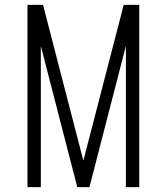

<svg xmlns="http://www.w3.org/2000/svg" viewBox="-20 -770 686 790"><path d="M93 0V-750H157L329 -86H317L489 -750H553V0H498V-605L504 -604L348 0H298L142 -604L148 -605V0Z"/></svg>

Font: Mohave Light Light
Style: Regular
Weight: 300
Version: Version 2.003